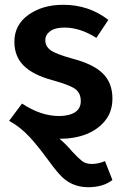

<svg xmlns="http://www.w3.org/2000/svg" viewBox="-20 -564 516 801"><path d="M348 217Q275 217 228 163Q207 140 176 97Q137 44 104 8Q64 -35 18 -60L72 -132Q150 -80 226 -80Q268 -80 292.5 -95.5Q317 -111 317 -142Q317 -176 293.5 -193Q270 -210 197 -230Q119 -251 79.5 -289.5Q40 -328 40 -390Q40 -460 98.5 -502Q157 -544 244 -544Q351 -544 432 -481L382 -406Q314 -449 249 -449Q210 -449 189.5 -434Q169 -419 169 -396Q169 -371 190.5 -355Q212 -339 280 -320Q369 -297 409 -257.5Q449 -218 449 -153Q449 -98 418.5 -60.5Q388 -23 339.5 -4Q291 15 228 15Q254 36 281 68Q306 95 322 107.5Q338 120 363 120Q391 120 418 108L449 187Q410 217 348 217Z"/></svg>

Font: Trujillo Medium
Style: Regular
Weight: 500
Designer: Fira Sans original fonts by bBox Type GmbH, Carrois Corporate GbR, & Edenspiekermann AG / Changes by Cristiano Sobral
Foundry: Fira Sans original fonts by bBox Type GmbH, Carrois Corporate GbR, & Edenspiekermann AG / Changes by Cristiano Sobral
Version: Version 4.301;October 17, 2021;FontCreator 14.0.0.2814 64-bi